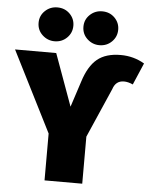

<svg xmlns="http://www.w3.org/2000/svg" viewBox="-76 -995 829 1045"><g transform="rotate(5 338.0 -472.0)"><path d="M413 0H207V-256L-15 -696H210L313 -412L359 -553Q386 -639 433 -677.5Q480 -716 561 -716Q632 -716 691 -681L640 -562Q614 -574 591 -574Q546 -574 531 -527L413 -257ZM195 -759Q157 -759 128.5 -785.5Q100 -812 100 -852Q100 -891 128 -917.5Q156 -944 195 -944Q236 -944 263 -917Q290 -890 290 -852Q290 -813 262.5 -786Q235 -759 195 -759ZM440 -759Q402 -759 373.5 -785.5Q345 -812 345 -852Q345 -891 373 -917.5Q401 -944 440 -944Q481 -944 508 -917Q535 -890 535 -852Q535 -813 507.5 -786Q480 -759 440 -759Z"/></g></svg>

Font: Trujillo Black
Style: Regular
Weight: 900
Designer: Fira Sans original fonts by bBox Type GmbH, Carrois Corporate GbR, & Edenspiekermann AG / Changes by Cristiano Sobral
Foundry: Fira Sans original fonts by bBox Type GmbH, Carrois Corporate GbR, & Edenspiekermann AG / Changes by Cristiano Sobral
Version: Version 4.301;July 28, 2020;FontCreator 13.0.0.2655 64-bit